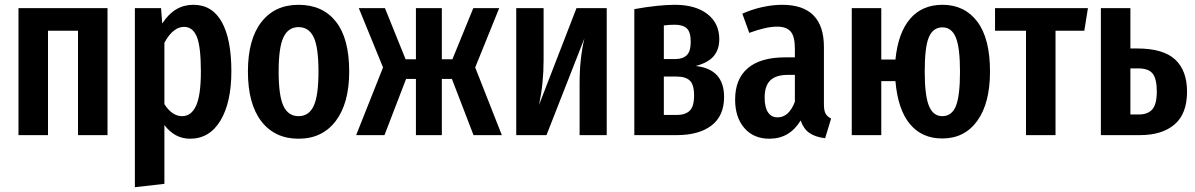

<svg xmlns="http://www.w3.org/2000/svg" viewBox="-20 -563 4981 800"><path d="M305 -435H180V0H57V-529H428V0H305Z M944 -266Q944 -136 898.5 -60.5Q853 15 772 15Q708 15 665 -42V203L542 217V-529H651L656 -465Q682 -505 714 -524Q746 -543 786 -543Q864 -543 904 -471.5Q944 -400 944 -266ZM817 -265Q817 -369 800 -410Q783 -451 747 -451Q701 -451 665 -385V-129Q697 -79 739 -79Q777 -79 797 -122.5Q817 -166 817 -265Z M1435 -265Q1435 -133 1379 -59Q1323 15 1224 15Q1125 15 1069 -57.5Q1013 -130 1013 -265Q1013 -399 1069 -471Q1125 -543 1224 -543Q1324 -543 1379.5 -473Q1435 -403 1435 -265ZM1141 -265Q1141 -164 1161 -121.5Q1181 -79 1224 -79Q1267 -79 1287 -121.5Q1307 -164 1307 -265Q1307 -366 1287 -408Q1267 -450 1224 -450Q1181 -450 1161 -407.5Q1141 -365 1141 -265Z M1960 -282 2071 0H1953L1863 -234H1821V0H1713V-234H1672L1582 0H1464L1576 -282L1475 -529H1584L1670 -316H1713V-529H1821V-316H1865L1952 -529H2060Z M2508 0H2395V-216Q2395 -319 2415 -403L2257 0H2131V-529H2245V-312Q2245 -215 2226 -126L2382 -529H2508Z M2997 -159Q2997 -80 2944.5 -40Q2892 0 2800 0H2623V-525Q2724 -543 2792 -543Q2878 -543 2927.5 -504.5Q2977 -466 2977 -400Q2977 -357 2954 -329.5Q2931 -302 2879 -288Q2997 -275 2997 -159ZM2746 -457V-317H2795Q2825 -317 2841.5 -333Q2858 -349 2858 -389Q2858 -429 2842 -444.5Q2826 -460 2791 -460Q2769 -460 2746 -457ZM2872 -165Q2872 -211 2854 -227.5Q2836 -244 2800 -244H2746V-84H2800Q2835 -84 2853.5 -101.5Q2872 -119 2872 -165Z M3443 -69 3418 13Q3377 8 3352.5 -9Q3328 -26 3316 -61Q3270 15 3186 15Q3120 15 3081.5 -29.5Q3043 -74 3043 -148Q3043 -234 3096 -279Q3149 -324 3251 -324H3292V-361Q3292 -411 3274.5 -431.5Q3257 -452 3218 -452Q3172 -452 3102 -426L3073 -506Q3113 -524 3156.5 -533.5Q3200 -543 3239 -543Q3413 -543 3413 -367V-128Q3413 -102 3420 -89.5Q3427 -77 3443 -69ZM3292 -139V-251H3263Q3213 -251 3189.5 -228Q3166 -205 3166 -157Q3166 -116 3180 -95Q3194 -74 3220 -74Q3267 -74 3292 -139Z M4105 -265Q4105 -133 4052 -59.5Q3999 14 3906 14Q3821 14 3771 -46.5Q3721 -107 3711 -225H3652V0H3529V-529H3652V-315H3711Q3722 -426 3772 -484.5Q3822 -543 3907 -543Q3999 -543 4052 -473Q4105 -403 4105 -265ZM3980 -265Q3980 -365 3962.5 -407Q3945 -449 3907 -449Q3868 -449 3850.5 -408.5Q3833 -368 3833 -265Q3833 -165 3850.5 -122Q3868 -79 3906 -79Q3946 -79 3963 -121.5Q3980 -164 3980 -265Z M4498 -435H4378V0H4255V-435H4126V-529H4513Z M4926 -181Q4926 -89 4874 -44.5Q4822 0 4730 0H4567V-529H4690V-361H4718Q4827 -361 4876.5 -315Q4926 -269 4926 -181ZM4800 -182Q4800 -234 4783 -256Q4766 -278 4723 -278H4690V-86H4725Q4763 -86 4781.5 -107.5Q4800 -129 4800 -182Z"/></svg>

Font: Fira Sans Compressed Medium
Style: Regular
Weight: 500
Width: 1
Designer: bBox Type GmbH & Carrois Corporate GbR & Edenspiekermann AG
Foundry: bBox Type GmbH & Carrois Corporate GbR & Edenspiekermann AG
Version: Version 4.301